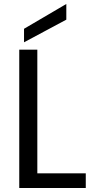

<svg xmlns="http://www.w3.org/2000/svg" viewBox="-20 -947 472 967"><path d="M77 -697H168V-74H412V0H77ZM101 -802 314 -927V-848L101 -734Z"/></svg>

Font: SVN-Poppins
Style: Regular
Weight: 400
Designer: Ninad Kale (Devanagari), Jonny Pinhorn (Latin)
Foundry: Indian Type Foundry
Version: Version 3.002 2017